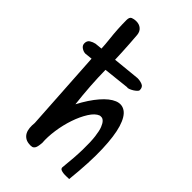

<svg xmlns="http://www.w3.org/2000/svg" viewBox="-264 -805 871 871"><g transform="rotate(45 172.0 -369.0)"><path d="M37.1 -477.5Q39.1 -536.1 32.2 -594.7Q25.4 -653.3 25.4 -710.9Q25.4 -729.5 36.1 -733.9Q46.9 -738.3 60.5 -738.3Q80.1 -738.3 92.8 -727.5Q105.5 -716.8 107.4 -697.3Q116.2 -590.8 117.7 -486.8Q119.1 -382.8 131.8 -276.4Q161.1 -332 192.4 -368.2Q223.6 -404.3 252.4 -416Q281.2 -427.7 305.2 -411.6Q329.1 -395.5 343.8 -348.1Q358.4 -300.8 361.3 -219.2Q364.3 -137.7 351.6 -16.6Q344.7 -16.6 335 -16.1Q325.2 -15.6 315.9 -16.6Q306.6 -17.6 299.8 -20.5Q293 -23.4 292 -31.2Q299.8 -104.5 300.8 -154.3Q301.8 -204.1 297.9 -236.3Q293.9 -268.6 287.1 -285.6Q280.3 -302.7 272.5 -310.5Q264.6 -318.4 257.3 -318.8Q250 -319.3 246.1 -318.4Q224.6 -310.5 205.6 -280.3Q186.5 -250 172.9 -210Q159.2 -169.9 152.8 -125.5Q146.5 -81.1 149.4 -45.9Q148.4 -38.1 147.5 -30.3Q146.5 -22.5 144 -15.6Q141.6 -8.8 136.2 -4.4Q130.9 0 120.1 0Q99.6 0 87.4 -7.3Q75.2 -14.6 68.8 -26.4Q62.5 -38.1 61 -53.7Q59.6 -69.3 61.5 -85.9ZM-35.2 -501Q-35.2 -517.6 -23.4 -524.9Q-11.7 -532.2 2 -535.2L247.1 -559.6Q263.7 -559.6 278.3 -553.7Q293 -547.9 293 -528.3Q293 -523.4 286.6 -517.6Q280.3 -511.7 272.5 -506.8Q264.6 -502 255.9 -498.5Q247.1 -495.1 243.2 -497.1L2 -470.7Q-10.7 -470.7 -22.9 -479Q-35.2 -487.3 -35.2 -501Z"/></g></svg>

Font: Covered By Your Grace
Style: Regular
Weight: 400
Designer: Kimberly Geswein
Foundry: Kimberly Geswein
Version: Version 1.0